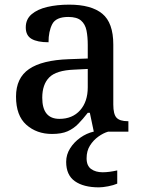

<svg xmlns="http://www.w3.org/2000/svg" viewBox="-20 -567 613 827"><path d="M204 10Q138 10 93.5 -29.5Q49 -69 49 -151Q49 -231 105 -269.5Q161 -308 276 -312L358 -315V-373Q358 -409 352.5 -436Q347 -463 329 -478.5Q311 -494 274 -494Q221 -494 205 -463Q189 -432 189 -385Q141 -385 116 -399.5Q91 -414 91 -449Q91 -484 116 -505.5Q141 -527 183.5 -537Q226 -547 278 -547Q373 -547 420.5 -508Q468 -469 468 -375V-117Q468 -75 482 -60Q496 -45 530 -45H533V0H384L367 -81H358Q337 -54 317 -33.5Q297 -13 271 -1.5Q245 10 204 10ZM236 -55Q292 -55 325 -92Q358 -129 358 -191V-270L299 -267Q222 -264 192 -233.5Q162 -203 162 -146Q162 -55 236 -55ZM406 240Q340 240 302.5 213.5Q265 187 265 130Q265 99 282 72Q299 45 326 26Q353 7 383 0H446Q425 6 403.5 21.5Q382 37 367.5 60Q353 83 353 115Q353 147 372.5 161Q392 175 422 175Q436 175 451.5 173Q467 171 485 167V224Q469 231 445.5 235.5Q422 240 406 240Z"/></svg>

Font: Noto Serif Tamil Medium
Style: Regular
Weight: 500
Designer: Indian Type Foundry, Tom Grace, and the Monotype Design Team
Foundry: Monotype Imaging Inc.
Version: Version 2.004; ttfautohint (v1.8.4.7-5d5b)